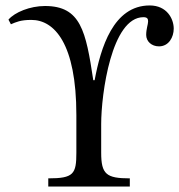

<svg xmlns="http://www.w3.org/2000/svg" viewBox="-20 -684 657 704"><path d="M456 0V-30C370 -30 351 -45 351 -124V-229C351 -340 389 -621 506 -621C522 -621 523 -613 523 -605C523 -595 516 -578 516 -556C516 -532 536 -514 563 -514C599 -514 617 -548 617 -579C617 -615 592 -664 529 -664C395 -664 349 -508 327 -390H322C295 -570 276 -662 145 -662C90 -662 34 -639 11 -612L20 -595C39 -603 55 -611 95 -611C179 -611 260 -525 260 -262V-124C260 -46 250 -30 157 -30V0Z"/></svg>

Font: STIX Two Text
Style: Regular
Weight: 400
Designer: Ross Mills, John Hudson & Paul Hanslow, Tiro Typeworks Ltd; with prior portions MicroPress Inc., and Coen Hoffman.
Foundry: Tiro Typeworks Ltd
Version: Version 2.13 b171